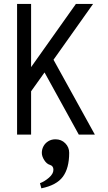

<svg xmlns="http://www.w3.org/2000/svg" viewBox="-20 -704 565 1004"><path d="M196.3 280.8 189 253.9Q212.9 245.1 236.1 225.1Q259.3 205.1 259.3 183.6Q259.3 163.6 241.2 158.2Q224.1 153.3 211.4 133.3Q198.7 113.3 198.7 95.2Q198.7 76.7 207.5 60.5Q216.3 44.4 232.7 34.4Q249 24.4 270 24.4Q300.8 24.4 321.3 45.2Q341.8 65.9 341.8 95.2Q341.8 175.3 308.8 220Q275.9 264.6 196.3 280.8ZM69.3 0V-683.6H142.6V-353L377 -683.6H466.8L259.8 -391.6L476.1 0H392.1L212.9 -325.2L142.6 -226.6V0Z"/></svg>

Font: Anka/Coder Condensed
Style: Regular
Weight: 400
Width: 4
Monospace: yes
Version: Version 1.100